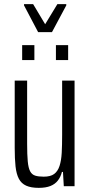

<svg xmlns="http://www.w3.org/2000/svg" viewBox="-20 -899 434 927"><path d="M167 8Q130 8 106.5 -2.5Q83 -13 71 -36Q59 -59 55 -95.5Q51 -132 51 -185V-510H111V-204Q111 -152 114 -120Q117 -88 125.5 -72Q134 -56 150 -51Q166 -46 191 -46Q224 -46 241.5 -59Q259 -72 267.5 -98Q276 -124 278 -161.5Q280 -199 280 -248V-510H340V0H288L284 -69H279Q273 -45 259.5 -27.5Q246 -10 223.5 -1Q201 8 167 8ZM87 -609V-681H146V-609ZM250 -609V-681H309V-609ZM164 -744 96 -873V-879H140L198 -782L257 -879H300V-873L231 -744Z"/></svg>

Font: Saira ExtraCondensed
Style: Regular
Weight: 400
Width: 2
Designer: Hector Gatti with collaboration of the Omnibus-Type team
Foundry: Omnibus-Type
Version: Version 1.101